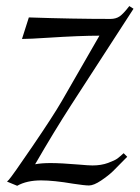

<svg xmlns="http://www.w3.org/2000/svg" viewBox="-20 -595 456 627"><path d="M2.9 -2 8.8 -7.8Q19.5 -19.5 86.4 -117.7Q153.3 -215.8 181.6 -264.6L304.7 -478.5Q241.2 -478.5 135.7 -471.7Q77.1 -467.8 51.8 -467.8L74.2 -538.1Q217.8 -533.2 340.8 -533.2Q358.4 -533.2 370.6 -541.5Q382.8 -549.8 402.3 -575.2L416 -566.4L212.9 -252.9Q156.2 -165 94.7 -58.6Q115.2 -62.5 145.5 -62.5Q178.7 -62.5 237.3 -57.6Q269.5 -54.7 282.2 -54.7Q310.5 -54.7 333 -63Q355.5 -71.3 363.8 -77.6Q372.1 -84 383.8 -94.7L395.5 -83Q393.6 -81.1 388.7 -76.2Q364.3 -50.8 349.1 -36.1Q334 -21.5 310.1 -5.4Q286.1 10.7 270.5 10.7Q256.8 10.7 218.8 4.9Q155.3 -5.9 114.3 -5.9Q67.4 -5.9 36.1 11.7Z"/></svg>

Font: Kleymisska
Style: Regular
Weight: 500
Italic angle: -8°
Designer: gluk
Foundry: gluk
Version: Version 0.298